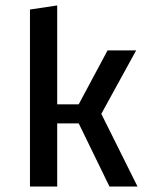

<svg xmlns="http://www.w3.org/2000/svg" viewBox="-20 -685 535 705"><path d="M190 -232V0H90V-650L190 -665V-302H269L375 -500H480L352 -267L485 0H382L269 -232Z"/></svg>

Font: Changa
Style: Regular
Weight: 400
Designer: Eduardo Rodriguez Tunni
Foundry: Eduardo Rodriguez Tunni
Version: Version 2.002; ttfautohint (v1.5.10-5e6f)